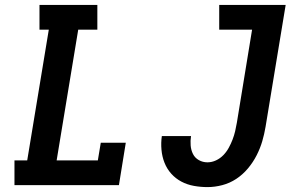

<svg xmlns="http://www.w3.org/2000/svg" viewBox="-20 -755 1240 783"><path d="M39 0V-101H91L179 -634H141V-735H377V-634H299L211 -101H379L391 -173H493L465 0ZM826 8Q798 8 770.5 3Q743 -2 719.5 -14.5Q696 -27 678.5 -46.5Q661 -66 651 -91Q641 -116 638.5 -144.5Q636 -173 640 -200H759Q756 -181 757.5 -162Q759 -143 767 -127Q775 -111 791 -102Q807 -93 826 -93Q844 -93 861 -101Q878 -109 891 -122.5Q904 -136 913 -152.5Q922 -169 928.5 -186Q935 -203 939 -220Q943 -237 946 -255L1008 -634H874V-735H1145L1063 -238Q1058 -208 1049.5 -179Q1041 -150 1026.5 -121.5Q1012 -93 991 -68Q970 -43 943.5 -25.5Q917 -8 886.5 0Q856 8 826 8Z"/></svg>

Font: Iosevka Etoile Oblique
Style: Bold
Weight: 700
Italic angle: -9°
Designer: Belleve Invis
Foundry: Belleve Invis
Version: Version 15.5.2; ttfautohint (v1.8.4)